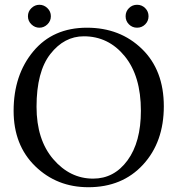

<svg xmlns="http://www.w3.org/2000/svg" viewBox="-20 -774 734 804"><path d="M331 -622Q249 -622 191 -548Q133 -474 133 -327Q133 -189 203 -107.5Q273 -26 370 -26Q458 -26 514 -102.5Q570 -179 570 -310Q570 -456 502 -539Q434 -622 331 -622ZM666 -329Q666 -179 579 -84.5Q492 10 350 10Q218 10 127.5 -78Q37 -166 37 -310Q37 -460 119.5 -559Q202 -658 344 -658Q483 -658 574.5 -569Q666 -480 666 -329ZM111.5 -672Q97 -686 97 -706Q97 -726 111.5 -740Q126 -754 145 -754Q164 -754 178.5 -740Q193 -726 193 -706Q193 -686 178.5 -672Q164 -658 145 -658Q126 -658 111.5 -672ZM520 -672Q506 -686 506 -706Q506 -726 520 -740Q534 -754 554 -754Q574 -754 588 -740Q602 -726 602 -706Q602 -686 588 -672Q574 -658 554 -658Q534 -658 520 -672Z"/></svg>

Font: Triodion Unicode
Style: Normal
Weight: 400
Version: Version 1.1